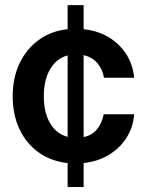

<svg xmlns="http://www.w3.org/2000/svg" viewBox="-20 -748 584 768"><path d="M250.5 0V-95.7Q184.1 -103 134.5 -138.4Q85 -173.8 57.9 -231.4Q30.8 -289.1 30.8 -362.8Q30.8 -436.5 58.1 -494.4Q85.4 -552.2 134.8 -588.1Q184.1 -624 250.5 -631.3V-727.5H314.5V-631.3Q399.4 -622.1 454.3 -568.8Q509.3 -515.6 516.6 -437H396Q390.1 -471.2 369.6 -495.4Q349.1 -519.5 314.5 -527.3V-199.7Q348.6 -207 368.2 -231.2Q387.7 -255.4 395 -291H516.6Q512.7 -238.8 486.1 -197Q459.5 -155.3 415.5 -128.7Q371.6 -102.1 314.5 -95.7V0ZM250.5 -200.7V-526.4Q205.6 -514.2 180.4 -471.2Q155.3 -428.2 155.3 -362.8Q155.3 -297.9 180.4 -255.1Q205.6 -212.4 250.5 -200.7Z"/></svg>

Font: Inter Display SemiBold
Style: Regular
Weight: 600
Designer: Rasmus Andersson
Foundry: rsms
Version: Version 4.001;git-9221beed3